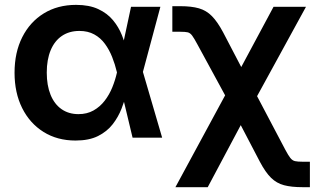

<svg xmlns="http://www.w3.org/2000/svg" viewBox="-20 -568 1307 792"><path d="M291.5 11.7Q216.3 11.7 159.7 -23.7Q103 -59.1 71.5 -122.1Q40 -185.1 40 -268.1Q40 -351.6 71.8 -414.6Q103.5 -477.5 160.6 -512.7Q217.8 -547.9 293.9 -547.9Q348.1 -547.9 385.3 -530.5Q422.4 -513.2 445.8 -485.1Q469.2 -457 482.7 -423.3Q496.1 -389.6 502.9 -356.9H543L568.8 -273.9L648.9 0H526.9L461.9 -271.5Q454.6 -302.7 442.6 -332.8Q430.7 -362.8 412.8 -387.2Q395 -411.6 368.9 -426Q342.8 -440.4 307.6 -440.4Q265.6 -440.4 235.4 -419.9Q205.1 -399.4 189 -360.8Q172.9 -322.3 172.9 -268.6Q172.9 -215.8 188.5 -177.2Q204.1 -138.7 233.6 -117.9Q263.2 -97.2 303.7 -97.2Q338.9 -97.2 365.7 -112.3Q392.6 -127.4 411.9 -152.6Q431.2 -177.7 443.4 -208Q455.6 -238.3 462.4 -268.6L520.5 -540H641.6L568.8 -268.6L543 -187.5H503.4Q495.1 -154.8 481.4 -119.9Q467.8 -85 444.6 -55.2Q421.4 -25.4 384.3 -6.8Q347.2 11.7 291.5 11.7Z M703.6 204.1 947.8 -247.1H1000.5L1157.2 50.3Q1169.4 73.2 1177.7 83.7Q1186 94.2 1197 96.7Q1208 99.1 1228 99.1H1258.3V204.1H1228Q1182.1 204.1 1151.6 196Q1121.1 188 1098.1 165.5Q1075.2 143.1 1052.2 99.6L973.1 -51.8L836.9 204.1ZM943.4 -110.8 794.4 -384.8Q780.8 -410.2 772.7 -421.1Q764.6 -432.1 754.6 -434.6Q744.6 -437 723.6 -437H690.9V-542.5H723.6Q770 -542.5 800.5 -533.7Q831.1 -524.9 854 -501.7Q877 -478.5 900.4 -434.6L975.1 -291.5L1108.4 -540H1242.2L1007.3 -110.8Z"/></svg>

Font: V-Inter
Style: SemiBold-600
Weight: 600
Designer: Rasmus Andersson
Foundry: rsms
Version: Version 4.000;git-4146feb